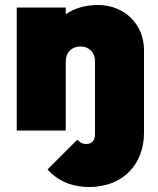

<svg xmlns="http://www.w3.org/2000/svg" viewBox="-20 -522 633 768"><path d="M337 226C471 226 556 136 556 9V-321C556 -426 477 -502 372 -502C322 -502 277 -489 243 -465V-492H47V0H243V-276C243 -314 268 -336 302 -336C335 -336 360 -314 360 -276V13C360 42 346 54 324 54C313 54 302 50 289 37L170 156C209 199 264 226 337 226Z"/></svg>

Font: MV Cash Black
Style: Regular
Weight: 900
Designer: Rodrigo Fuenzalida
Foundry: fragTYPE
Version: Version 1.100;Glyphs 3.1.2 (3151)